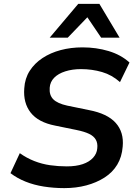

<svg xmlns="http://www.w3.org/2000/svg" viewBox="-20 -959 705 989"><path d="M311 10Q257 10 206 2Q155 -6 111.5 -23.5Q68 -41 34 -67L82 -170Q117 -145 156.5 -129.5Q196 -114 238 -108Q280 -102 324 -102Q372 -102 406 -113.5Q440 -125 459.5 -146.5Q479 -168 481 -195Q484 -221 473.5 -239.5Q463 -258 439 -269.5Q415 -281 376 -289L264 -312Q177 -329 138 -379Q99 -429 105 -504Q108 -555 133 -594Q158 -633 199 -660Q240 -687 292.5 -701Q345 -715 405 -715Q476 -715 539.5 -696Q603 -677 647 -637L598 -536Q557 -573 505.5 -588Q454 -603 397 -603Q353 -603 316.5 -591.5Q280 -580 259 -558.5Q238 -537 236 -507Q233 -469 254.5 -447.5Q276 -426 326 -415L438 -392Q533 -374 576 -326Q619 -278 612 -204Q608 -151 584 -111Q560 -71 518.5 -44.5Q477 -18 424.5 -4Q372 10 311 10ZM236 -765 383 -939H492L596 -765H501L430 -870L329 -765Z"/></svg>

Font: Nunito Sans 9pt
Style: Bold Italic
Weight: 700
Italic angle: -9°
Version: Version 3.101;gftools[0.9.27]